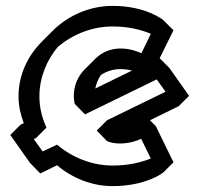

<svg xmlns="http://www.w3.org/2000/svg" viewBox="-20 -583 678 653"><path d="M523 -385 570 -480 535 -515C535 -515 477 -563 363 -563C286 -563 212 -531 159 -478L123 -442C74 -393 43 -328 43 -255C43 -223 50 -193 61 -164L50 -159L15 -124L82 -29L117 7L174 -21C226 23 293 50 363 50C477 50 535 4 535 4L570 -31L510 -154L490 -174L588 -222L623 -257L556 -352ZM429 -343 304 -282C307 -298 314 -314 323 -328C341 -340 365 -348 389 -348C404 -348 417 -346 429 -343ZM389 -418C356 -418 326 -405 304 -383L269 -348L268 -347C245 -324 231 -292 231 -257C231 -248 232 -239 234 -230L269 -194L513 -313L543 -271L344 -174L309 -139L344 -103C358 -97 373 -95 389 -95C422 -95 447 -105 460 -111L493 -44C463 -32 421 -20 363 -20C293 -20 226 -47 174 -91L125 -68L95 -110L102 -113L138 -149C123 -182 114 -217 114 -255C114 -319 139 -379 177 -424C229 -467 294 -493 363 -493C421 -493 465 -480 493 -468L461 -402C445 -409 422 -418 389 -418Z"/></svg>

Font: Hussar Press
Style: Bold
Weight: 700
Foundry: Cannot Into Space Fonts
Version: Version 1.43